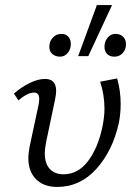

<svg xmlns="http://www.w3.org/2000/svg" viewBox="-20 -731 537 759"><path d="M92 -107Q92 -124 97 -151L133 -319Q135 -333 135 -340Q135 -365 115 -365Q88 -365 53 -334L35 -361Q66 -388 98.5 -403.5Q131 -419 158 -419Q202 -419 202 -371Q202 -361 198 -339L162 -168Q157 -141 157 -125Q157 -85 176.5 -63.5Q196 -42 231 -42Q288 -42 327.5 -93.5Q367 -145 385 -230Q393 -270 393 -302Q393 -355 376 -408L443 -421Q457 -373 457 -320Q457 -282 450 -246Q426 -136 361.5 -64Q297 8 206 8Q153 8 122.5 -22.5Q92 -53 92 -107ZM363 -711H423L329 -509H289ZM175 -546Q175 -567 188.5 -582Q202 -597 223 -597Q240 -597 250 -586Q260 -575 260 -557Q260 -536 247.5 -521.5Q235 -507 218 -507Q199 -507 187 -517.5Q175 -528 175 -546ZM393 -546Q393 -567 405.5 -582Q418 -597 436 -597Q455 -597 466.5 -586Q478 -575 478 -556Q478 -535 465 -521Q452 -507 432 -507Q414 -507 403.5 -517.5Q393 -528 393 -546Z"/></svg>

Font: LXGW Bright GB
Style: Italic
Weight: 400
Italic angle: -12°
Designer: Christian Thalmann (Catharsis Fonts)
Foundry: LXGW / Christian Thalmann (Catharsis Fonts) / Fontworks Inc.
Version: Version 5.510